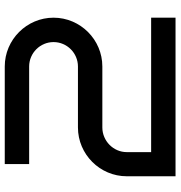

<svg xmlns="http://www.w3.org/2000/svg" viewBox="4 -744 740 787"><g transform="rotate(-90 373.5 -350.0)"><path d="M695 -100H144V-200C144 -255 190 -300 245 -300H495C605 -300 695 -390 695 -500C695 -610 605 -700 495 -700H95V-600H495C550 -600 595 -555 595 -500C595 -445 550 -400 495 -400H245C135 -400 45 -310 45 -200V0H695Z"/></g></svg>

Font: Bruno Ace SC
Style: Regular
Weight: 400
Designer: Astigmatic (AOETI)
Foundry: Astigmatic (AOETI)
Version: Version 1.000